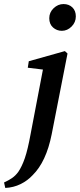

<svg xmlns="http://www.w3.org/2000/svg" viewBox="-80 -707 394 947"><path d="M225 -555Q200 -555 181.5 -571.5Q163 -588 163 -617Q163 -646 184.5 -666.5Q206 -687 233 -687Q260 -687 277 -670.5Q294 -654 294 -626Q294 -597 273 -576Q252 -555 225 -555ZM-54 220 -60 193Q-38 183 -21 171.5Q-4 160 10 141Q28 115 42.5 73Q57 31 71 -46L135 -381L172 -359L57 -373L62 -405L240 -455L253 -443L175 -45Q148 91 81 157Q56 184 21.5 201Q-13 218 -54 220Z"/></svg>

Font: Lisu Bosa Black
Style: Italic
Weight: 900
Italic angle: -19°
Designer: David Morse, Annie Olsen, Victor Gaultney, Frank Grießhammer (Latin)
Foundry: SIL International
Version: Version 2.000